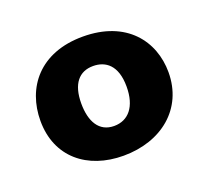

<svg xmlns="http://www.w3.org/2000/svg" viewBox="-67 -785 508 468"><g transform="rotate(-20 187.0 -551.5)"><path d="M20 -547C20 -453 88 -398 182 -398C280 -398 354 -457 354 -552C354 -633 300 -705 187 -705C75 -705 20 -633 20 -547ZM128 -553C128 -604 150 -629 186 -629C218 -629 246 -610 246 -554C246 -502 222 -474 185 -474C146 -474 128 -506 128 -553Z"/></g></svg>

Font: Zilla Slab Bold
Style: Regular
Weight: 700
Designer: Typotheque.com
Foundry: Typotheque type foundry
Version: Version 1.3; 2018